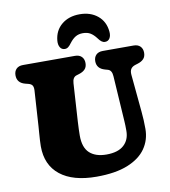

<svg xmlns="http://www.w3.org/2000/svg" viewBox="-100 -1021 996 1126"><g transform="rotate(-10 398.0 -458.0)"><path d="M598 -309 583 -543Q581 -579.5 557 -586L541 -590.5Q493 -604 493 -648Q493 -671.5 507 -685.8Q521 -700 547 -700H730Q756 -700 770 -685.8Q784 -671.5 784 -648Q784 -625 771.5 -611.5Q759 -598 736 -591L720 -586Q702.5 -580.5 694.2 -568Q686 -555.5 688 -533L709 -310Q714 -260 714 -207Q714 -141.5 678.5 -90.2Q643 -39 570 -9.5Q497 20 384 20Q244 20 168 -40.2Q92 -100.5 92 -212Q92 -225.5 93.2 -247.5Q94.5 -269.5 96.2 -291.8Q98 -314 99 -329L112.5 -542Q113.5 -561.5 107 -571.5Q100.5 -581.5 82 -586L66 -590Q18 -602.5 18 -648Q18 -671.5 32 -685.8Q46 -700 72 -700H381Q407 -700 421 -685.8Q435 -671.5 435 -648Q435 -625 422.5 -611.5Q410 -598 387 -591L371 -586Q347 -579 345 -543L331 -319Q328 -266.5 328 -234Q328 -163 363.5 -130.5Q399 -98 464 -98Q532.5 -98 567.2 -129.5Q602 -161 602 -215Q602 -249 600.5 -269.8Q599 -290.5 598 -309ZM450 -823Q424 -823 405.5 -811.8Q387 -800.5 370.5 -778.5Q360.5 -764.5 351.2 -757.2Q342 -750 330.5 -750Q312 -750 302.5 -765.5Q293 -781 295 -805.5Q300.5 -865.5 343 -900.5Q385.5 -935.5 450 -935.5Q514.5 -935.5 557 -900.5Q599.5 -865.5 605 -805.5Q607.5 -781 598 -765.5Q588.5 -750 569.5 -750Q558.5 -750 549 -757.2Q539.5 -764.5 529.5 -778.5Q513 -800.5 494.8 -811.8Q476.5 -823 450 -823Z"/></g></svg>

Font: Fraunces 9pt S100 Black
Style: Regular
Weight: 900
Version: Version 1.000; ttfautohint (v1.8.3)